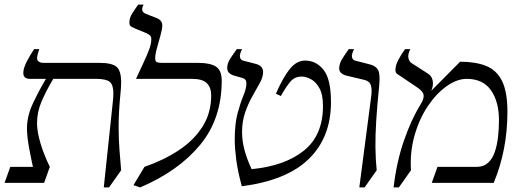

<svg xmlns="http://www.w3.org/2000/svg" viewBox="-30 -800 2277 840"><path d="M-10 0 15 -70H114Q105 -111 97 -154.5Q89 -198 88 -233Q87 -290 113.5 -346.5Q140 -403 171 -455H99Q89 -455 80.5 -460.5Q72 -466 72 -481Q72 -502 87.5 -531.5Q103 -561 119 -585H142Q127 -545 135 -535Q143 -525 160 -525H405Q458 -525 479 -508.5Q500 -492 500 -440Q500 -419 497 -390Q493 -350 491 -314.5Q489 -279 489 -245Q489 -193 492.5 -146.5Q496 -100 500 -55L447 20H424L464 -358Q465 -368 465.5 -376.5Q466 -385 466 -392Q466 -429 450 -442Q434 -455 390 -455H203Q172 -403 152 -356.5Q132 -310 132 -261Q132 -224 147 -173.5Q162 -123 188 -70L163 0Z M834 -525Q890 -525 915 -508.5Q940 -492 940 -447Q940 -280 845 -165.5Q750 -51 583 20L554 10L602 -70Q686 -99 752 -142.5Q818 -186 856 -246Q894 -306 894 -383Q894 -417 875 -436Q856 -455 810 -455H565L598 -526Q617 -567 624.5 -589Q632 -611 632 -630Q632 -642 622 -648.5Q612 -655 598 -660L564 -674Q552 -679 544 -683.5Q536 -688 536 -701Q536 -722 548.5 -741.5Q561 -761 575 -780H598Q592 -768 592 -759Q592 -747 605 -741L627 -732L653 -722Q680 -712 680 -689Q680 -674 672.5 -646.5Q665 -619 657 -591Q649 -563 649 -544Q649 -534 654.5 -529.5Q660 -525 679 -525Z M1305 -535Q1353 -535 1385.5 -494.5Q1418 -454 1418 -353Q1418 -200 1322 -105.5Q1226 -11 1028 15Q1010 -51 1003.5 -101.5Q997 -152 997 -190Q997 -259 1009.5 -305Q1022 -351 1035 -382Q1048 -413 1048 -437Q1048 -454 1030 -459L992 -470Q981 -473 972.5 -481Q964 -489 964 -503Q964 -523 978 -544.5Q992 -566 1006 -585H1029Q1017 -561 1020 -549.5Q1023 -538 1033 -535L1087 -521Q1121 -513 1121 -485Q1121 -463 1107 -437.5Q1093 -412 1075 -380.5Q1057 -349 1043 -309.5Q1029 -270 1029 -222Q1029 -183 1040 -142.5Q1051 -102 1071 -60Q1216 -74 1299.5 -141Q1383 -208 1383 -336Q1383 -387 1367 -415Q1351 -443 1329.5 -454Q1308 -465 1290 -465Q1259 -465 1240 -442.5Q1221 -420 1199 -380L1177 -390Q1209 -463 1238.5 -499Q1268 -535 1305 -535Z M1523 -535 1589 -518Q1613 -512 1623.5 -495Q1634 -478 1629 -425Q1620 -338 1616 -273Q1612 -208 1612.5 -156.5Q1613 -105 1618 -55L1565 20H1542L1594 -378Q1598 -407 1593 -425.5Q1588 -444 1566 -450L1482 -470Q1471 -473 1462.5 -480.5Q1454 -488 1454 -501Q1454 -522 1468 -544Q1482 -566 1496 -585H1519Q1507 -561 1510 -549.5Q1513 -538 1523 -535Z M1692 20Q1705 -92 1737.5 -185.5Q1770 -279 1810 -343Q1825 -367 1823.5 -383Q1822 -399 1799 -415L1728 -463Q1718 -470 1709 -475.5Q1700 -481 1700 -494Q1700 -515 1714 -540.5Q1728 -566 1742 -585H1765Q1753 -561 1757 -545.5Q1761 -530 1769 -525L1842 -478Q1859 -468 1863 -447Q1867 -426 1857 -403L1983 -530Q2051 -530 2097 -511.5Q2143 -493 2166.5 -445.5Q2190 -398 2190 -311Q2190 -144 2130 0H1859L1884 -70H2056Q2086 -70 2105.5 -88Q2125 -106 2135 -136Q2145 -166 2149 -202Q2153 -238 2153 -274Q2153 -355 2118 -405Q2083 -455 2012 -455Q1969 -455 1923.5 -422.5Q1878 -390 1841 -334.5Q1804 -279 1783.5 -207Q1763 -135 1768 -55L1715 20Z"/></svg>

Font: Bona Nova SC
Style: Italic
Weight: 400
Italic angle: -4°
Designer: Mateusz Machalski
Foundry: Capitalics
Version: Version 4.001; ttfautohint (v1.8.4.7-5d5b)